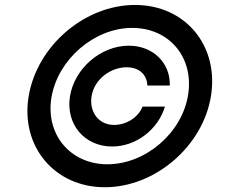

<svg xmlns="http://www.w3.org/2000/svg" viewBox="-20 -759 955 790"><path d="M411.2 11.4C618.6 11.4 814.6 -157 848 -363.6C881.4 -571 742.9 -738.6 535.5 -738.6C328.8 -738.6 132.8 -571 98 -363.6C63.2 -157 204.5 11.4 411.2 11.4ZM421.9 -83.1C268.5 -83.1 166.2 -206.7 191.8 -359C218.8 -515.6 368.3 -644.2 524.1 -644.2C677.2 -644.2 778.8 -522 753.9 -368.3C729 -211.6 578.8 -83.1 421.9 -83.1ZM268.1 -363.6C249.3 -249.3 326.7 -156.2 441.4 -156.2C540.8 -156.2 630.7 -226.9 658.7 -320.3H566.4C549.4 -276.3 500.4 -245 449.2 -245C383.5 -245 346.6 -301.5 356.9 -363.6C368.3 -433.9 436.1 -482.2 501.1 -482.2C552.9 -482.2 584.9 -451.7 586.3 -407H678.6C681.5 -500.4 609.4 -571 509.9 -571C395.2 -571 286.9 -478 268.1 -363.6Z"/></svg>

Font: TID UI Medium
Style: Italic
Weight: 500
Italic angle: -9.39999°
Designer: The TID Project Authors
Foundry: Bakken & Bæck
Version: Version 1.001;hotconv 1.0.109;makeotfexe 2.5.65596